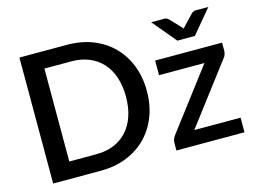

<svg xmlns="http://www.w3.org/2000/svg" viewBox="-97 -890 1412 1060"><g transform="rotate(-15 609.0 -360.0)"><path d="M717.5 -360Q717.5 -280 691.5 -213.8Q665.5 -147.5 618.2 -100Q571 -52.5 504.8 -26.2Q438.5 0 357.5 0H85.5V-720H357.5Q438.5 -720 504.8 -693.8Q571 -667.5 618.2 -620Q665.5 -572.5 691.5 -506.2Q717.5 -440 717.5 -360ZM598 -360Q598 -422 581.2 -471.5Q564.5 -521 533.2 -555Q502 -589 457.5 -607.2Q413 -625.5 357.5 -625.5H203V-94.5H357.5Q413 -94.5 457.5 -112.5Q502 -130.5 533.2 -164.8Q564.5 -199 581.2 -248.2Q598 -297.5 598 -360ZM1187.5 -465Q1187.5 -453.5 1183.8 -442.5Q1180 -431.5 1173 -424L914.5 -83.5H1179V0H790V-45Q790 -52.5 793.5 -63Q797 -73.5 804 -83L1064.5 -426.5H805V-510H1187.5ZM1165.5 -720 1052 -584.5H952L838.5 -720H913Q920 -720 926 -717.5Q932 -715 935.5 -712L993.5 -651Q998 -646 1003.5 -639.5Q1006 -643 1008.2 -645.8Q1010.5 -648.5 1013 -651L1071 -712Q1075 -714.5 1081 -717.2Q1087 -720 1093.5 -720Z"/></g></svg>

Font: Lato SemiBold
Style: Regular
Weight: 600
Designer: Lukasz Dziedzic with Adam Twardoch and Botio Nikoltchev
Foundry: tyPoland Lukasz Dziedzic
Version: Version 2.015; 2015-08-06; http://www.latofonts.com/